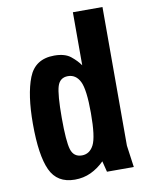

<svg xmlns="http://www.w3.org/2000/svg" viewBox="-84 -790 658 860"><g transform="rotate(-10 245.5 -360.0)"><path d="M307.6 -730V-488.6Q292.4 -510.8 266.1 -532.1Q239.8 -553.4 191.4 -553.4Q104.2 -553.4 74.3 -477.1Q44.4 -400.8 44.4 -268Q44.4 -125 75.5 -57.5Q106.6 10 186.8 10Q226.4 10 259.8 -5.6Q293.2 -21.2 321.6 -49.4L334 0H456L442.2 -99.6V-730ZM308.8 -271.2Q308.8 -163 290.4 -127.2Q272 -91.4 236.6 -91.4Q199 -91.4 187.7 -128.5Q176.4 -165.6 176.4 -272.4Q176.4 -378.6 187.7 -415.3Q199 -452 235.8 -452Q272 -452 290.4 -415.4Q308.8 -378.8 308.8 -271.2Z"/></g></svg>

Font: Secuela Light
Style: Regular
Weight: 300
Designer: Fernando Haro
Foundry: deFharo
Version: Version 1.708